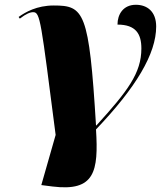

<svg xmlns="http://www.w3.org/2000/svg" viewBox="-20 -566 680 804"><path d="M200 215C377 237 393 152 382 -24C550 -200 634 -341 634 -455C634 -518 596 -546 549 -546C496 -546 472 -506 472 -463C549 -463 572 -424 572 -363C572 -260 515 -185 384 -41H382C353 -518 332 -543 205 -543C134 -543 86 -515 58 -495L63 -488C90 -509 107 -515 119 -515C149 -515 151 -479 213 -1L153 209Z"/></svg>

Font: Noto Serif Display Black
Style: Italic
Weight: 900
Italic angle: -12°
Designer: Monotype Design Team
Foundry: Monotype Imaging Inc.
Version: Version 2.009